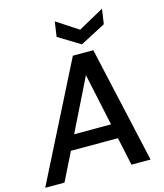

<svg xmlns="http://www.w3.org/2000/svg" viewBox="-147 -1018 953 1116"><g transform="rotate(-15 329.5 -460.0)"><path d="M-15 0 339 -700H462L619 0H504L468 -169H185L101 0ZM228 -257H450L383 -571ZM407 -750 276 -830 289 -920 419 -835 573 -920 560 -830Z"/></g></svg>

Font: Host Grotesk Medium
Style: Italic
Weight: 500
Italic angle: -8°
Designer: Doğukan Karapınar based on Poppins by Indian Type Foundry, Jonny Pinhorn
Foundry: Element Type
Version: Version 1.001; ttfautohint (v1.8.4.7-5d5b)